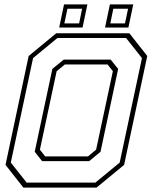

<svg xmlns="http://www.w3.org/2000/svg" viewBox="-20 -851 693 871"><path d="M86 0 5 -103 110 -597 235 -700H567L648 -597L543 -103L418 0ZM185 -141.5H379L416 -172L492 -528L468 -558.5H274L237 -528L161 -172ZM101 -22.5H412.5L523 -113.5L624 -587.5L552 -678.5H240.5L130 -587.5L29 -113.5ZM171 -120 137.5 -162.5 217.5 -538.5 269 -580.5H482L516 -538.5L436 -162.5L384.5 -120ZM456.5 -726 478.5 -831H584.5L562.5 -726ZM248.5 -726 270.5 -831H376.5L354.5 -726ZM272 -745H339L352.5 -811.5H286ZM480.5 -745H547L561 -811.5H494Z"/></svg>

Font: Tourney Thin ExtraLight
Style: Italic
Weight: 250
Italic angle: -12°
Version: Version 1.015